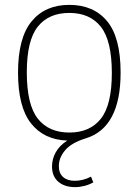

<svg xmlns="http://www.w3.org/2000/svg" viewBox="-20 -568 569 788"><path d="M221.5 113.5Q221.5 143 239 158.5Q256.5 174 286.5 174Q321 174 353.5 157L363 180.5Q346 190 326.5 195Q307 200 288 200Q245 200 219.2 177.8Q193.5 155.5 193.5 115.5Q193.5 84.5 208.8 57Q224 29.5 256 9Q160 5.5 107 -62Q54 -129.5 54 -270Q54 -413 109.8 -480.5Q165.5 -548 264.5 -548Q364 -548 419.5 -481.2Q475 -414.5 475 -270Q475 -43.5 331.5 0Q273 18 247.2 48.8Q221.5 79.5 221.5 113.5ZM264.5 -24Q349 -24 394 -80.8Q439 -137.5 439 -268.5Q439 -401 394 -458Q349 -515 264.5 -515Q180 -515 135 -458.5Q90 -402 90 -271.5Q90 -138.5 135 -81.2Q180 -24 264.5 -24Z"/></svg>

Font: Encode Sans Thin
Style: Regular
Weight: 250
Designer: Multiple Designers
Foundry: Impallari Type
Version: Version 2.000